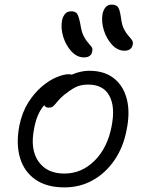

<svg xmlns="http://www.w3.org/2000/svg" viewBox="-20 -801 631 833"><path d="M260 12Q182 12 133 -22.5Q84 -57 66.5 -117.5Q49 -178 64 -256Q76 -314 102.5 -356Q129 -398 161.5 -425.5Q194 -453 225.5 -466Q257 -479 278 -479Q286 -479 291 -477Q309 -485 328.5 -489.5Q348 -494 367 -494Q433 -494 474.5 -461Q516 -428 530.5 -370Q545 -312 529 -236Q515 -162 476.5 -106Q438 -50 382.5 -19Q327 12 260 12ZM128 -243Q110 -154 146.5 -101Q183 -48 259 -48Q334 -48 390 -103.5Q446 -159 464 -252Q481 -337 454.5 -385.5Q428 -434 363 -434Q329 -434 306.5 -422Q284 -410 259 -390Q240 -374 230 -361.5Q220 -349 212.5 -341.5Q205 -334 192 -334Q176 -334 172 -345Q139 -307 128 -243ZM520 -581Q490 -581 466 -607Q442 -633 430.5 -670Q419 -707 425 -741Q429 -759 438.5 -770Q448 -781 465 -781Q483 -781 491.5 -770.5Q500 -760 505 -723Q509 -691 518.5 -673.5Q528 -656 537.5 -645.5Q547 -635 552.5 -627Q558 -619 556 -607Q550 -581 520 -581ZM344 -552Q314 -552 290 -578Q266 -604 254.5 -641Q243 -678 249 -712Q253 -730 262.5 -741Q272 -752 289 -752Q307 -752 314.5 -741.5Q322 -731 329 -694Q334 -662 343 -644.5Q352 -627 361.5 -616.5Q371 -606 377 -598Q383 -590 380 -578Q376 -552 344 -552Z"/></svg>

Font: Shantell Sans Normal
Style: Italic
Weight: 300
Italic angle: -11.31°
Designer: Stephen Nixon, Anya Danilova, Shantell Martin
Foundry: Arrow Type
Version: Version 1.008;[a672d596b]